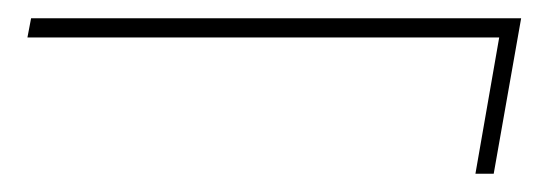

<svg xmlns="http://www.w3.org/2000/svg" viewBox="-20 -445 590 210"><path d="M500 -255 526 -404H10L14 -425H550L520 -255Z"/></svg>

Font: DM Sans 20pt Thin
Style: Italic
Weight: 250
Italic angle: -10°
Version: Version 4.004;gftools[0.9.30]